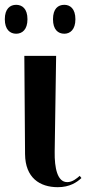

<svg xmlns="http://www.w3.org/2000/svg" viewBox="-22 -768 364 797"><path d="M245 -628C269 -628 291 -645 291 -688C291 -732 269 -748 245 -748C219 -748 198 -732 198 -688C198 -645 219 -628 245 -628ZM45 -628C70 -628 92 -645 92 -688C92 -732 70 -748 45 -748C20 -748 -2 -732 -2 -688C-2 -645 20 -628 45 -628ZM218 9C267 9 297 -11 316 -29L309 -38C296 -27 279 -12 257 -12C216 -12 204 -71 205 -138L211 -536H79L82 -128C83 -30 143 9 218 9Z"/></svg>

Font: Noto Serif Display SemiBold
Style: Regular
Weight: 600
Designer: Monotype Design Team
Foundry: Monotype Imaging Inc.
Version: Version 2.009